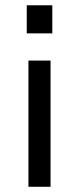

<svg xmlns="http://www.w3.org/2000/svg" viewBox="-20 -540 300 730"><path d="M81.7 -413.1V-519.9H178.9V-413.1ZM88.1 170.1V-309.7H172.2V170.1Z"/></svg>

Font: Oxanium ExtraLight
Style: Regular
Weight: 200
Designer: Severin Meyer
Version: Version 2.000